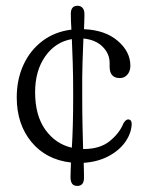

<svg xmlns="http://www.w3.org/2000/svg" viewBox="-20 -548 492 648"><path d="M257.5 -227.5Q257.5 -168.5 258.5 -123.8Q259.5 -79 260.5 -45H262Q317 -45 350 -71.5Q383 -98 396.5 -131.5Q404.5 -145 412.5 -145Q425 -144.5 424.5 -128Q422.5 -96 401.8 -67.5Q381 -39 345 -20.2Q309 -1.5 262.5 1.5Q263 16.5 263.2 29Q263.5 41.5 263.5 52.5Q263.5 79.5 240.5 79.5Q218 79.5 218 50.5Q218 40 218.5 27.8Q219 15.5 219.5 0.5Q135.5 -9 86 -69Q36.5 -129 36.5 -219.5Q36.5 -279.5 59 -328.8Q81.5 -378 123 -409.5Q164.5 -441 221 -448Q220 -464 219.5 -477.2Q219 -490.5 219 -501.5Q219 -528.5 242 -528.5Q252 -528.5 258.5 -521.5Q265 -514.5 265 -499.5Q265 -489.5 264.5 -477Q264 -464.5 263.5 -449.5Q335 -446.5 377.5 -410Q420 -373.5 420 -326Q420 -308 410 -296.2Q400 -284.5 384.5 -284.5Q350 -284.5 350 -323V-335.5Q350 -367 326.2 -390.5Q302.5 -414 261.5 -418Q260 -383.5 258.5 -337Q257 -290.5 257.5 -227.5ZM98.5 -236.5Q98.5 -158.5 133 -110.2Q167.5 -62 222.5 -49.5Q224.5 -82.5 225.8 -126.2Q227 -170 227 -227.5Q227 -289.5 225.5 -335.8Q224 -382 222.5 -416Q167 -406.5 132.8 -358Q98.5 -309.5 98.5 -236.5Z"/></svg>

Font: Fraunces 72pt S100 Light
Style: Regular
Weight: 300
Version: Version 1.000; ttfautohint (v1.8.3)